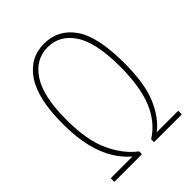

<svg xmlns="http://www.w3.org/2000/svg" viewBox="-207 -834 944 944"><g transform="rotate(-45 265.0 -362.5)"><path d="M30 0V-25H181Q144 -56 115 -103Q86 -150 69 -218Q52 -286 52 -380Q52 -555 109.5 -640Q167 -725 266 -725Q364 -725 421 -643.5Q478 -562 478 -378Q478 -235 442.5 -152Q407 -69 350 -25H499V0H306V-20Q380 -67 415.5 -154.5Q451 -242 451 -379Q451 -548 400.5 -624Q350 -700 266 -700Q181 -700 130 -622Q79 -544 79 -382Q79 -239 119.5 -152.5Q160 -66 222 -20V0Z"/></g></svg>

Font: Noto Sans Mono Condensed Thin
Style: Regular
Weight: 100
Width: 3
Designer: Monotype Design Team
Foundry: Monotype Imaging Inc.
Version: Version 2.014; ttfautohint (v1.8.4.7-5d5b)